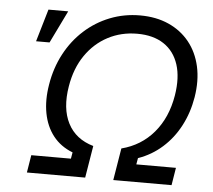

<svg xmlns="http://www.w3.org/2000/svg" viewBox="-52 -794 944 851"><g transform="rotate(5 420.0 -368.5)"><path d="M98.1 0 110.8 -78.1H287.1L292 -106.4Q237.8 -127.4 205.1 -169.2Q172.4 -210.9 161.4 -269.3Q150.4 -327.6 162.1 -397Q174.3 -471.7 207.5 -534.2Q240.7 -596.7 290.8 -642.1Q340.8 -687.5 403.8 -712.4Q466.8 -737.3 538.1 -737.3Q609.4 -737.3 665 -712.4Q720.7 -687.5 757.3 -642.1Q793.9 -596.7 807.9 -534.2Q821.8 -471.7 809.6 -397Q797.9 -327.1 767.3 -269Q736.8 -210.9 689.9 -169.2Q643.1 -127.4 583 -106.4L578.1 -78.1H754.4L741.7 0H482.4L505.9 -142.6Q592.8 -165 648.9 -231.2Q705.1 -297.4 721.7 -397Q734.9 -477.5 716.1 -535.4Q697.3 -593.3 650.4 -624.3Q603.5 -655.3 532.2 -655.3Q460.9 -655.3 401.9 -624.3Q342.8 -593.3 303 -535.4Q263.2 -477.5 250 -397Q233.4 -297.9 267.3 -231.7Q301.3 -165.5 380.9 -142.6L357.4 0ZM87.9 -583 130.4 -727.5H218.3L147.9 -583Z"/></g></svg>

Font: Inter 24pt
Style: Italic
Weight: 400
Italic angle: -9.3988°
Designer: Rasmus Andersson
Foundry: rsms
Version: Version 4.001;git-66647c0bb